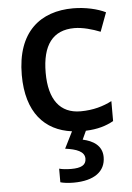

<svg xmlns="http://www.w3.org/2000/svg" viewBox="-55 -591 601 872"><g transform="rotate(-5 245.5 -154.5)"><path d="M391 136C391 83 349 59 303 49L321 10C375 8 414 -4 448 -23V-114C409 -94 363 -80 305 -80C212 -80 162 -145 162 -268C162 -394 211 -459 309 -459C347 -459 392 -446 427 -432L459 -518C423 -536 367 -549 311 -549C163 -549 53 -465 53 -267C53 -96 135 -9 258 7L220 83C271 90 308 103 308 136C308 166 284 177 240 177C220 177 199 175 185 171V233C198 237 220 240 245 240C340 240 391 201 391 136Z"/></g></svg>

Font: Noto Sans Lao UI Med
Style: Regular
Weight: 500
Designer: Monotype Design Team
Foundry: Monotype Imaging Inc.
Version: Version 2.000